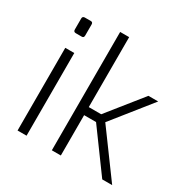

<svg xmlns="http://www.w3.org/2000/svg" viewBox="-170 -917 1054 1072"><g transform="rotate(30 356.5 -381.5)"><path d="M92 -633Q77 -633 77 -648V-719Q77 -734 92 -734H131Q138 -734 141 -730Q144 -726 144 -719V-648Q144 -633 131 -633ZM82 0V-533H140V0Z M303 0V-763H361V-312H441L618 -533H681L483 -285L692 0H628L438 -260H361V0Z"/></g></svg>

Font: Exo Thin Light
Style: Regular
Weight: 300
Version: Version 2.000